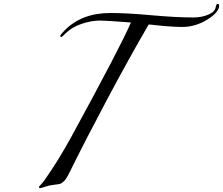

<svg xmlns="http://www.w3.org/2000/svg" viewBox="-20 -953 1150 990"><path d="M919 -814Q860 -814 747 -827Q648 -658 529 -434Q422 -233 337 -61Q323 -32 311 -20Q299 -8 291 -5.5Q283 -3 257 0Q232 3 212 10Q192 17 188 17Q181 17 181 12Q181 9 184 6Q187 3 196 -7Q205 -17 215 -32Q280 -124 348 -248Q602 -713 655 -837Q525 -847 497 -847Q450 -847 400.5 -830Q351 -813 319 -782Q299 -762 297 -762Q291 -762 291 -768Q291 -774 313 -796Q401 -886 549 -886Q634 -886 760.5 -874.5Q887 -863 977 -863Q1020 -863 1054 -877.5Q1088 -892 1092 -915Q1095 -933 1102 -933Q1110 -933 1110 -924Q1110 -890 1049 -852Q988 -814 919 -814Z"/></svg>

Font: Miama Nueva
Style: Medium
Weight: 400
Italic angle: -28°
Version: Version 1.0